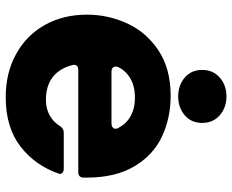

<svg xmlns="http://www.w3.org/2000/svg" viewBox="-92 -728 831 688"><g transform="rotate(90 324.0 -383.5)"><path d="M32 -279Q32 -355 63.5 -423.5Q95 -492 160.5 -535.5Q226 -579 323 -579Q402 -579 468.5 -548Q535 -517 575.5 -449Q616 -381 616 -277V-268Q616 -248 596 -248H230Q219 -248 214.5 -242Q210 -236 213 -226Q220 -197 237 -175Q271 -132 337 -132Q369 -132 393 -145.5Q417 -159 431 -182Q440 -196 454 -196H583Q594 -196 599 -191Q604 -186 602 -179Q573 -94 504.5 -41Q436 12 328 12Q240 12 172.5 -25.5Q105 -63 68.5 -129Q32 -195 32 -279ZM422 -367Q430 -367 435.5 -371Q441 -375 441 -382L439 -390Q429 -408 419 -418Q386 -451 329 -451Q272 -451 239 -418Q226 -405 219 -389Q218 -386 218 -382Q218 -375 223 -371Q228 -367 236 -367ZM230 -692Q230 -731 257.5 -755Q285 -779 325 -779Q365 -779 392.5 -755Q420 -731 420 -692Q420 -653 392.5 -629.5Q365 -606 325 -606Q285 -606 257.5 -629.5Q230 -653 230 -692Z"/></g></svg>

Font: Open Sauce Two Black
Style: Regular
Weight: 900
Designer: Alfredo Marco Pradil
Foundry: Creative Sauce Fz LLC
Version: Version 1.477